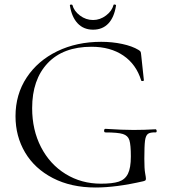

<svg xmlns="http://www.w3.org/2000/svg" viewBox="-20 -822 754 854"><path d="M49 -305Q49 -402 98.5 -477Q148 -552 234.5 -594Q321 -636 430 -636Q479 -636 523.5 -626.5Q568 -617 596 -600Q604 -595 605.5 -591.5Q607 -588 608 -577L620 -465Q620 -462 614.5 -461.5Q609 -461 608 -464Q586 -536 528.5 -575Q471 -614 387 -614Q261 -614 192 -541Q123 -468 123 -341Q123 -244 162.5 -167.5Q202 -91 272 -48Q342 -5 429 -5Q480 -5 508 -14Q536 -23 549 -49Q562 -75 562 -126Q562 -178 555.5 -198.5Q549 -219 526.5 -226Q504 -233 449 -233Q443 -233 443 -241Q443 -244 444.5 -246.5Q446 -249 448 -249Q526 -244 574 -244Q621 -244 672 -247Q674 -247 675.5 -244.5Q677 -242 677 -240Q677 -233 672 -233Q648 -234 638 -226.5Q628 -219 625 -196Q622 -173 622 -116Q622 -71 625.5 -52Q629 -33 629 -28Q629 -22 627 -20Q625 -18 618 -16Q497 12 405 12Q296 12 215 -30Q134 -72 91.5 -144Q49 -216 49 -305ZM291 -797Q290 -801 295 -801.5Q300 -802 302 -800Q309 -773 335.5 -753Q362 -733 394 -733Q425 -733 451.5 -753Q478 -773 485 -800Q485 -802 489 -802Q492 -802 494.5 -800.5Q497 -799 496 -797Q488 -745 462 -717.5Q436 -690 394 -690Q352 -690 325.5 -718Q299 -746 291 -797Z"/></svg>

Font: Cormorant SC
Style: Regular
Weight: 400
Designer: Christian Thalmann (Catharsis Fonts)
Foundry: Catharsis Fonts
Version: Version 4.000